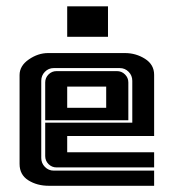

<svg xmlns="http://www.w3.org/2000/svg" viewBox="-20 -598 559 618"><path d="M196.3 -577.6H327.6V-479.5H196.3ZM196.3 -107.9H476.1V-59.1H162.1Q147 -59.1 136.2 -69.8Q125.5 -80.6 125.5 -95.7V-203.1H405.8V-337.9Q405.8 -355 394 -366.9Q382.3 -378.9 365.2 -378.9H153.3Q136.2 -378.9 124.5 -366.9Q112.8 -355 112.8 -337.9V-89.4Q112.8 -72.8 124.5 -60.8Q136.2 -48.8 153.3 -48.8H476.1V0H137.2Q99.1 0 71 -17.8Q43 -35.6 43 -70.3V-356.4Q43 -386.2 72.8 -406.7Q102.5 -427.2 134.8 -427.2H382.3Q417.5 -427.2 446.8 -408.7Q476.1 -390.1 476.1 -357.4V-160.2H196.3ZM356.4 -369.1Q371.6 -369.1 382.3 -358.4Q393.1 -347.7 393.1 -332.5V-210.9H125.5V-332.5Q125.5 -347.7 136.2 -358.4Q147 -369.1 162.1 -369.1ZM196.3 -319.3V-251H321.8V-319.3Z"/></svg>

Font: Ebtekar Inline 2
Style: Inline-2
Weight: 500
Designer: Arman Khorramak
Foundry: Arman Khorramak
Version: Version 2.000